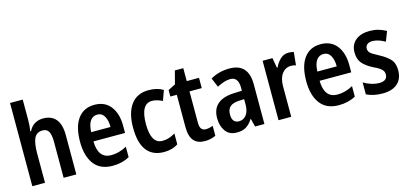

<svg xmlns="http://www.w3.org/2000/svg" viewBox="-65 -1222 3612 1694"><g transform="rotate(-15 1741.0 -375.0)"><path d="M182 -575Q182 -518 174 -472H181Q200 -512 234 -532.5Q268 -553 311 -553Q388 -553 428 -504.5Q468 -456 468 -360V0H352V-332Q352 -394 335 -423Q318 -452 281 -452Q225 -452 203.5 -406.5Q182 -361 182 -268V0H66V-760H182Z M780 -552Q875 -552 926.5 -485.5Q978 -419 978 -308V-242H689Q692 -84 811 -84Q883 -84 953 -123V-27Q886 10 799 10Q686 10 630 -64.5Q574 -139 574 -268Q574 -406 628 -479Q682 -552 780 -552ZM782 -462Q742 -462 718 -429Q694 -396 691 -326H868Q868 -386 846.5 -424Q825 -462 782 -462Z M1269 10Q1166 10 1112 -58.5Q1058 -127 1058 -269Q1058 -403 1113.5 -478Q1169 -553 1274 -553Q1315 -553 1348 -544.5Q1381 -536 1407 -520L1374 -428Q1350 -440 1326 -447Q1302 -454 1280 -454Q1176 -454 1176 -269Q1176 -89 1280 -89Q1312 -89 1340.5 -98.5Q1369 -108 1397 -125V-26Q1345 10 1269 10Z M1676 -89Q1706 -89 1741 -103V-12Q1721 -2 1695.5 4Q1670 10 1641 10Q1575 10 1540.5 -29Q1506 -68 1506 -156V-449H1447V-508L1514 -542L1545 -661H1622V-543H1734V-449H1622V-161Q1622 -89 1676 -89Z M2014 -553Q2186 -553 2186 -363V0H2101L2082 -74H2079Q2052 -31 2019 -10.5Q1986 10 1933 10Q1865 10 1830.5 -38Q1796 -86 1796 -157Q1796 -241 1847 -284.5Q1898 -328 1996 -332L2070 -335V-361Q2070 -461 1997 -461Q1968 -461 1938 -451Q1908 -441 1875 -424L1840 -508Q1877 -530 1921 -541.5Q1965 -553 2014 -553ZM2022 -256Q1965 -253 1939.5 -229Q1914 -205 1914 -160Q1914 -119 1930.5 -100Q1947 -81 1977 -81Q2018 -81 2044 -114.5Q2070 -148 2070 -208V-258Z M2552 -553Q2577 -553 2601 -547L2589 -428Q2570 -435 2544 -435Q2494 -435 2462.5 -393.5Q2431 -352 2431 -280V0H2315V-543H2405L2421 -451H2427Q2446 -493 2477.5 -523Q2509 -553 2552 -553Z M2846 -552Q2941 -552 2992.5 -485.5Q3044 -419 3044 -308V-242H2755Q2758 -84 2877 -84Q2949 -84 3019 -123V-27Q2952 10 2865 10Q2752 10 2696 -64.5Q2640 -139 2640 -268Q2640 -406 2694 -479Q2748 -552 2846 -552ZM2848 -462Q2808 -462 2784 -429Q2760 -396 2757 -326H2934Q2934 -386 2912.5 -424Q2891 -462 2848 -462Z M3449 -155Q3449 -75 3401 -32.5Q3353 10 3265 10Q3221 10 3185 2Q3149 -6 3118 -21V-130Q3147 -112 3185 -99.5Q3223 -87 3260 -87Q3334 -87 3334 -147Q3334 -163 3327 -176.5Q3320 -190 3299.5 -204.5Q3279 -219 3240 -237Q3181 -267 3149 -304Q3117 -341 3117 -404Q3117 -474 3165 -513.5Q3213 -553 3293 -553Q3335 -553 3371.5 -543Q3408 -533 3444 -513L3409 -424Q3381 -440 3353 -450Q3325 -460 3295 -460Q3264 -460 3247 -446Q3230 -432 3230 -408Q3230 -392 3237.5 -379.5Q3245 -367 3265.5 -354Q3286 -341 3324 -321Q3381 -291 3415 -255Q3449 -219 3449 -155Z"/></g></svg>

Font: Noto Sans Devanagari Condensed SemiBold
Style: Regular
Weight: 600
Width: 3
Designer: Jelle Bosma - Monotype Design Team
Foundry: Monotype Imaging Inc.
Version: Version 2.004; ttfautohint (v1.8.4.7-5d5b)